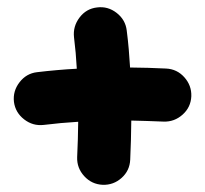

<svg xmlns="http://www.w3.org/2000/svg" viewBox="-20 -491 574 537"><path d="M19 -206.1Q15.6 -236.3 34.7 -261Q53.7 -285.6 83.5 -289.1Q111.8 -292.5 139.6 -294.9Q167.5 -297.4 194.8 -298.8Q192.4 -343.8 187 -386.7Q183.6 -417 202.4 -441.9Q221.2 -466.8 251.5 -470.2Q281.7 -474.1 306.4 -454.8Q331.1 -435.5 334.5 -405.3Q337.9 -378.9 340.1 -353.3Q342.3 -327.6 343.8 -302.2Q393.6 -301.8 444.3 -299.3Q475.1 -297.9 495.6 -274.9Q516.1 -252 515.1 -221.7Q513.7 -190.9 490.7 -170.4Q467.8 -149.9 437.5 -150.9Q391.6 -152.8 347.2 -153.8Q346.7 -99.1 344.2 -44.4Q342.8 -13.7 320.1 6.6Q297.4 26.9 267.1 25.9Q236.3 24.4 215.6 1.7Q194.8 -21 195.8 -51.3Q198.2 -101.1 198.7 -150.4Q149.9 -147.5 102.1 -141.6Q71.8 -138.2 47.4 -157.2Q22.9 -176.3 19 -206.1Z"/></svg>

Font: Mikhak ExtraBold
Style: Regular
Weight: 800
Designer: Amin Abedi
Version: Version 3.3